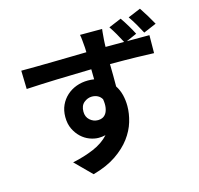

<svg xmlns="http://www.w3.org/2000/svg" viewBox="-124 -946 1203 1158"><g transform="rotate(-15 478.0 -367.0)"><path d="M836 -667Q821 -696 804 -725Q787 -754 769 -780L848 -813Q866 -786 884 -756.5Q902 -727 916 -701ZM358 -301Q358 -268 380 -248.5Q402 -229 431 -229Q446 -229 459 -235Q472 -241 481 -254.5Q490 -268 493.5 -290Q497 -312 492 -343Q482 -360 466 -368Q450 -376 430 -376Q404 -376 381 -357.5Q358 -339 358 -301ZM721 -644H827H862L861 -532Q818 -534 751 -535.5Q684 -537 587 -537Q588 -501 588 -464.5Q588 -428 588 -397Q606 -370 614.5 -336.5Q623 -303 623 -266Q623 -219 608 -168.5Q593 -118 558 -71Q523 -24 465 15.5Q407 55 320 79L219 -22Q291 -37 351.5 -62.5Q412 -88 450 -130Q428 -125 407 -125Q380 -125 351 -136Q322 -147 298.5 -169Q275 -191 259.5 -223Q244 -255 244 -298Q244 -339 259 -371.5Q274 -404 300 -427.5Q326 -451 360 -463.5Q394 -476 433 -476Q453 -476 471 -473L470 -536Q362 -534 256.5 -530.5Q151 -527 63 -522L60 -637Q101 -637 152 -637.5Q203 -638 257 -639Q311 -640 365.5 -641Q420 -642 468 -643Q468 -652 467.5 -659Q467 -666 467 -672Q465 -695 463 -718.5Q461 -742 458 -754H596Q595 -748 594 -737Q593 -726 592 -713.5Q591 -701 590 -690Q589 -679 589 -673Q589 -667 588.5 -660Q588 -653 588 -644H704Q689 -673 673.5 -700Q658 -727 641 -752L720 -785Q738 -759 756 -729Q774 -699 787 -673Z"/></g></svg>

Font: Kinto Sans
Style: Bold
Weight: 700
Designer: Authors: Ryoko NISHIZUKA  (kana & ideographs); Paul D. Hunt (Latin, Greek & Cyrillic); Wenlong ZHANG  (bopomofo); Sandol
Foundry: Adobe Systems Incorporated, ookami Inc.
Version: Version 0.001